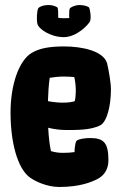

<svg xmlns="http://www.w3.org/2000/svg" viewBox="-20 -730 482 765"><path d="M234 -582C286 -582 333 -632 339 -646C344 -660 339 -696 334 -701C329 -705 314 -710 297 -710C279 -710 261 -701 258 -696C256 -692 255 -680 256 -658C239 -657 225 -657 212 -659C212 -678 212 -699 208 -701C201 -705 189 -710 174 -710C159 -710 143 -707 133 -698C127 -690 125 -651 129 -635C134 -614 182 -582 234 -582ZM340 -180C319 -180 295 -177 285 -169C281 -165 277 -142 277 -126V-124C265 -122 248 -121 230 -121C214 -121 199 -123 183 -128C178 -151 174 -183 172 -221C196 -215 221 -212 243 -212C284 -212 342 -211 380 -231C380 -231 380 -231 380 -231C406 -245 422 -308 422 -374C422 -400 413 -452 407 -476V-477C407 -478 407 -479 406 -480C390 -527 308 -545 235 -545C179 -545 137 -538 106 -519C56 -489 22 -394 22 -282C22 -158 51 -62 95 -26C116 -9 166 15 216 15C299 15 345 -5 367 -16C397 -31 412 -58 412 -91C412 -159 395 -180 340 -180ZM276 -423C280 -405 282 -387 282 -369C282 -355 281 -341 278 -327C266 -323 251 -321 230 -321C212 -321 192 -323 171 -327C172 -360 174 -392 178 -420C196 -423 216 -425 235 -425C249 -425 262 -424 276 -423Z"/></svg>

Font: Manosque
Style: Regular
Weight: 400
Designer: Ariel Martín Pérez
Foundry: Ariel Martín Pérez
Version: Version 1.005;hotconv 1.0.109;makeotfexe 2.5.65596